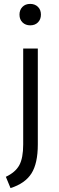

<svg xmlns="http://www.w3.org/2000/svg" viewBox="-20 -721 302 985"><path d="M174 -472V20Q174 117 141.5 168.5Q109 220 34 244L10 186Q59 163 79 126.5Q99 90 99 20V-472ZM135 -701Q110 -701 95 -685.5Q80 -670 80 -646Q80 -621 95.5 -606Q111 -591 135 -591Q160 -591 175 -606.5Q190 -622 190 -646Q190 -671 174.5 -686Q159 -701 135 -701Z"/></svg>

Font: Madhuban Light
Style: Regular
Weight: 300
Designer: jaikishan Patel
Foundry: MagicType
Version: Version 1.000